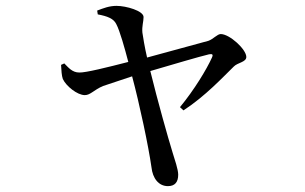

<svg xmlns="http://www.w3.org/2000/svg" viewBox="-20 -578 1040 654"><path d="M199 -362 188 -357C189 -338 190 -320 194 -309C205 -285 243 -254 269 -254C288 -254 300 -272 331 -285L430 -318C455 -225 486 -79 496 -8C500 29 520 56 552 56C576 56 587 42 587 17C587 -1 575 -35 568 -58C552 -110 517 -234 492 -336C564 -357 658 -385 692 -393C703 -395 707 -393 702 -382C684 -342 641 -271 593 -213L605 -202C680 -251 740 -316 776 -351C789 -365 819 -366 819 -384C819 -410 762 -462 732 -462C720 -462 707 -445 690 -439L481 -382C473 -416 467 -453 465 -467C463 -489 469 -504 469 -520C469 -541 410 -558 377 -558C352 -558 332 -550 311 -542L313 -529C345 -523 367 -515 376 -496C388 -474 405 -413 417 -367C347 -349 271 -330 250 -331C226 -331 213 -348 199 -362Z"/></svg>

Font: Noto Serif JP Medium
Style: Regular
Weight: 500
Designer: Ryoko NISHIZUKA 西塚涼子 (kana & ideographs); Frank Grießhammer (Latin, Greek & Cyrillic); Wenlong ZHANG 张文龙 (bopomofo); San
Foundry: Adobe
Version: Version 2.001;hotconv 1.1.0;makeotfexe 2.6.0